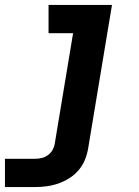

<svg xmlns="http://www.w3.org/2000/svg" viewBox="-40 -540 560 775"><path d="M-20 215V101H100Q114 101 127.5 98Q141 95 153 86.5Q165 78 172 65.5Q179 53 181 40L255 -406H156V-520H412L316 58Q312 82 303 104.5Q294 127 277.5 146.5Q261 166 239.5 179.5Q218 193 194.5 201Q171 209 147.5 212Q124 215 100 215Z"/></svg>

Font: Iosevka SS04 Heavy Oblique
Style: Regular
Weight: 900
Italic angle: -9°
Monospace: yes
Designer: Belleve Invis
Foundry: Belleve Invis
Version: Version 19.0.0; ttfautohint (v1.8.4)